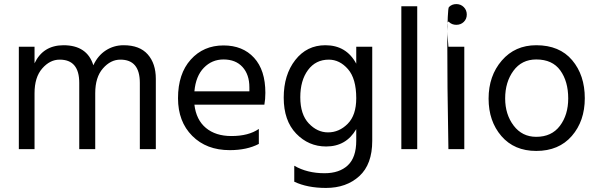

<svg xmlns="http://www.w3.org/2000/svg" viewBox="-20 -738 2956 950"><path d="M150.9 -506.8H73.2V0H150.9V-276.9Q150.9 -356 189 -399.4Q227.1 -442.9 274.9 -442.9Q372.1 -443.4 372.1 -328.1V0H451.2V-276.9Q451.2 -356 489.3 -399.4Q527.3 -442.9 575.2 -442.9Q671.9 -443.4 671.9 -328.1V0H751V-348.1Q751 -423.8 710.9 -469Q670.9 -514.2 591.8 -514.2Q543 -514.2 503.4 -488.5Q463.9 -462.9 441.9 -415Q411.1 -514.2 293.9 -514.2Q192.9 -513.7 150.9 -424.8Z M1213.9 -286.1H941.9Q948.7 -361.8 988.8 -402.8Q1028.8 -443.8 1085.9 -443.8Q1146 -443.8 1179.9 -406.5Q1213.9 -369.1 1213.9 -306.2ZM1260.7 -100.1Q1210 -64.9 1125 -64.9Q1046.9 -64.9 998.8 -105Q950.7 -145 941.9 -220.2H1288.1Q1293 -246.6 1293 -278.8Q1293 -391.1 1237.1 -452.1Q1181.2 -513.2 1085.9 -513.2Q986.8 -513.2 923.8 -443.1Q860.8 -373 860.8 -252Q860.8 -136.2 931.2 -65.7Q1001.5 4.9 1116.7 4.9Q1201.7 4.9 1260.7 -25.9Z M1603 -83Q1549.8 -83 1507.8 -127.4Q1465.8 -171.9 1465.8 -256.8Q1465.8 -339.8 1503.9 -391.4Q1542 -442.9 1606.9 -442.9Q1660.6 -442.9 1701.7 -396Q1742.7 -349.1 1742.7 -252Q1742.7 -168 1700.4 -125.5Q1658.2 -83 1603 -83ZM1742.7 -506.8V-422.9Q1693.8 -514.2 1589.8 -514.2Q1498 -514.2 1440.9 -440.9Q1383.8 -367.7 1383.8 -254.9Q1383.8 -141.1 1445.3 -77.1Q1506.8 -13.2 1593.8 -13.2Q1692.9 -13.2 1742.7 -99.1V-42Q1742.7 41 1700.9 80.1Q1659.2 119.1 1585.9 119.1Q1500 119.1 1436 82V161.1Q1501 191.9 1592.8 191.9Q1693.8 191.9 1757.8 133.5Q1821.8 75.2 1821.8 -41V-506.8Z M1965.8 0H2044.4V-707H1965.8Z M2198.7 0H2277.3V-506.8H2198.7ZM2198.7 0H2277.3V-506.8H2198.7Q2186.5 -644 2201.2 -629.6Q2215.8 -615.2 2237.8 -615.2Q2259.8 -615.2 2274.7 -629.6Q2289.6 -644 2289.6 -666Q2289.6 -688 2274.7 -702.9Q2259.8 -717.8 2237.8 -717.8Q2215.8 -717.8 2201.2 -702.9Q2186.5 -688 2198.7 0Z M2633.3 8.8Q2745.1 8.8 2809.3 -65.2Q2873.5 -139.2 2873.5 -252Q2873.5 -366.2 2811 -440.2Q2748.5 -514.2 2633.3 -514.2Q2528.3 -514.2 2462.9 -438.5Q2397.5 -362.8 2397.5 -250Q2397.5 -138.2 2460.9 -64.7Q2524.4 8.8 2633.3 8.8ZM2633.3 -443.8Q2713.4 -443.8 2752.4 -389.4Q2791.5 -335 2791.5 -251Q2791.5 -169.9 2750.5 -115.5Q2709.5 -61 2633.3 -61Q2563.5 -61 2521.5 -116.5Q2479.5 -171.9 2479.5 -251Q2479.5 -332 2520.5 -387.9Q2561.5 -443.8 2633.3 -443.8Z"/></svg>

Font: FAU Chimera
Style: Regular
Weight: 400
Version: Version 1.002;hotconv 1.0.117;makeotfexe 2.5.65602